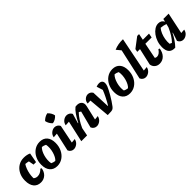

<svg xmlns="http://www.w3.org/2000/svg" viewBox="261 -2021 3300 3300"><g transform="rotate(-45 1911.0 -370.5)"><path d="M195 12Q111 12 65 -44.5Q19 -101 19 -204Q19 -290 53 -357Q87 -424 146.5 -462Q206 -500 283 -500Q319 -500 353 -493Q387 -486 412 -473L379 -296H319L301 -392Q266 -401 226 -404Q203 -370 186.5 -326Q170 -282 161.5 -236Q153 -190 153 -148Q153 -139 154 -130Q184 -103 227 -103Q294 -103 351 -164L373 -153Q362 -78 313.5 -33Q265 12 195 12ZM163 -97 161 -102Q162 -99 163 -97Z M592 12Q507 12 458.5 -43.5Q410 -99 410 -198Q410 -284 444 -352.5Q478 -421 536.5 -460.5Q595 -500 669 -500Q755 -500 803 -445.5Q851 -391 851 -292Q851 -206 817 -137Q783 -68 724.5 -28Q666 12 592 12ZM627 -76Q650 -95 669 -130Q688 -165 700.5 -209.5Q713 -254 716 -299.5Q719 -345 711 -385Q673 -405 634 -409Q611 -389 592 -353.5Q573 -318 560.5 -273.5Q548 -229 545 -183.5Q542 -138 550 -99Q583 -81 627 -76Z M1130 -106Q1119 -53 1079.5 -22.5Q1040 8 997 8Q968 8 943 -8Q918 -24 904 -56L978 -389Q956 -387 936.5 -386Q917 -385 896 -383Q905 -435 944 -465.5Q983 -496 1026 -496Q1055 -496 1080 -480.5Q1105 -465 1120 -435L1052 -99Q1092 -102 1130 -106ZM1109 -753Q1135 -730 1154 -698Q1173 -666 1178 -633Q1156 -607 1124 -587.5Q1092 -568 1057 -564Q1032 -585 1013 -617.5Q994 -650 988 -685Q1011 -710 1043 -728.5Q1075 -747 1109 -753Z M1183 0 1270 -388Q1254 -387 1234.5 -385.5Q1215 -384 1187 -383Q1197 -436 1235.5 -465.5Q1274 -495 1317 -495Q1346 -495 1371.5 -480Q1397 -465 1412 -435L1361 -260L1368 -258Q1408 -339 1451.5 -400.5Q1495 -462 1532 -490Q1553 -493 1568 -493Q1620 -493 1649.5 -466.5Q1679 -440 1679 -394Q1679 -376 1674 -358L1614 -98Q1639 -99 1655.5 -101.5Q1672 -104 1689 -106Q1678 -53 1639 -22.5Q1600 8 1557 8Q1527 8 1502 -8Q1477 -24 1463 -56L1542 -362Q1524 -376 1505 -384Q1462 -340 1424 -281Q1386 -222 1353 -148L1324 0Z M1941 -108Q2022 -245 2068 -362L2032 -476Q2069 -490 2100 -490Q2139 -490 2159.5 -470.5Q2180 -451 2180 -416Q2180 -389 2167 -352Q2155 -323 2135 -284Q2115 -245 2090 -202.5Q2065 -160 2038 -119Q2011 -78 1985 -44Q1968 -22 1952.5 -12Q1937 -2 1908.5 1Q1880 4 1822 4L1788 -383Q1754 -380 1719 -380Q1721 -431 1756 -462Q1791 -493 1832 -493Q1858 -493 1880.5 -480.5Q1903 -468 1919 -442L1933 -108Z M2359 12Q2274 12 2225.5 -43.5Q2177 -99 2177 -198Q2177 -284 2211 -352.5Q2245 -421 2303.5 -460.5Q2362 -500 2436 -500Q2522 -500 2570 -445.5Q2618 -391 2618 -292Q2618 -206 2584 -137Q2550 -68 2491.5 -28Q2433 12 2359 12ZM2394 -76Q2417 -95 2436 -130Q2455 -165 2467.5 -209.5Q2480 -254 2483 -299.5Q2486 -345 2478 -385Q2440 -405 2401 -409Q2378 -389 2359 -353.5Q2340 -318 2327.5 -273.5Q2315 -229 2312 -183.5Q2309 -138 2317 -99Q2350 -81 2394 -76Z M2880 -106Q2869 -53 2829.5 -22.5Q2790 8 2747 8Q2718 8 2693 -8Q2668 -24 2654 -56L2778 -614L2712 -694Q2761 -716 2816 -725.5Q2871 -735 2929 -733L2802 -99Q2842 -102 2880 -106Z M3081 12Q3027 12 2990.5 -19Q2954 -50 2947 -101L3016 -406H2949L2960 -462L3142 -600H3187L3164 -485H3314L3299 -406H3146L3089 -119Q3109 -106 3131 -106Q3189 -106 3239 -182L3263 -173Q3249 -86 3200 -37Q3151 12 3081 12Z M3462 5Q3386 10 3346 -31.5Q3306 -73 3306 -163Q3306 -227 3326 -287Q3346 -347 3380.5 -394.5Q3415 -442 3458.5 -470Q3502 -498 3549 -498Q3623 -498 3653 -435L3666 -489H3795L3713 -100Q3731 -102 3750.5 -103.5Q3770 -105 3790 -106Q3780 -53 3741 -22.5Q3702 8 3659 8Q3629 8 3604.5 -8Q3580 -24 3565 -56L3615 -207L3609 -209Q3578 -147 3542 -93.5Q3506 -40 3462 5ZM3440 -111Q3461 -99 3480 -93Q3561 -175 3626 -325L3642 -389Q3590 -409 3526 -414Q3496 -379 3475 -329Q3454 -279 3444.5 -223Q3435 -167 3440 -111Z"/></g></svg>

Font: Piazzolla
Style: Bold Italic
Weight: 700
Italic angle: -11.3°
Designer: Juan Pablo del Peral
Foundry: Huerta Tipografica
Version: Version 1.330